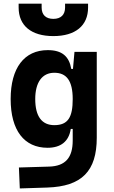

<svg xmlns="http://www.w3.org/2000/svg" viewBox="-20 -803 626 1056"><path d="M88.9 233.4 240.2 228.5C429.7 222.2 512.2 138.7 512.2 -45.9V-517.6H389.6L381.3 -423.8H372.1C359.9 -493.2 321.3 -527.3 242.7 -527.3C113.3 -527.3 38.6 -429.2 38.6 -258.3C38.6 -85.4 113.3 9.8 241.7 9.8C314 9.8 358.9 -24.9 369.1 -93.8H379.9V-30.3C379.9 63 340.8 110.8 250 113.3L84 118.2ZM379.9 -258.3C379.9 -157.7 354 -114.7 278.8 -114.7C210 -114.7 173.8 -163.1 173.8 -258.3C173.8 -350.1 211.9 -402.8 278.8 -402.8C346.2 -402.8 379.9 -358.4 379.9 -258.3ZM273.4 -604.5C394.5 -604.5 464.4 -661.6 464.4 -761.7V-782.7H337.9V-761.7C337.9 -721.7 314.9 -699.2 273.4 -699.2C231.9 -699.2 209 -721.7 209 -761.7V-782.7H82.5V-761.7C82.5 -661.6 152.3 -604.5 273.4 -604.5Z"/></svg>

Font: Cascadia Code
Style: Bold
Weight: 700
Monospace: yes
Designer: Aaron Bell
Foundry: Saja Typeworks
Version: Version 2404.023